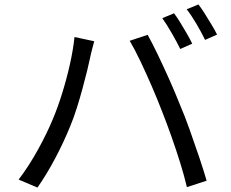

<svg xmlns="http://www.w3.org/2000/svg" viewBox="-20 -839 1040 866"><path d="M765 -779Q778 -762 793 -737.5Q808 -713 822.5 -688Q837 -663 847 -642L793 -618Q778 -649 755 -689Q732 -729 712 -757ZM875 -819Q889 -801 904.5 -776Q920 -751 935 -726.5Q950 -702 959 -683L905 -659Q889 -692 866.5 -730.5Q844 -769 822 -797ZM218 -301Q240 -353 260 -417Q280 -481 295 -547.5Q310 -614 316 -672L405 -653Q401 -637 395.5 -617Q390 -597 387 -581Q382 -557 373 -520Q364 -483 352 -439Q340 -395 326 -350.5Q312 -306 296 -268Q268 -199 229.5 -126Q191 -53 149 7L64 -29Q111 -91 151.5 -164.5Q192 -238 218 -301ZM710 -339Q690 -391 664.5 -450Q639 -509 613 -563.5Q587 -618 565 -655L646 -682Q666 -646 692 -592Q718 -538 744.5 -478.5Q771 -419 792 -366Q813 -317 835.5 -254Q858 -191 878.5 -130Q899 -69 912 -24L823 5Q811 -46 792.5 -105.5Q774 -165 752.5 -225.5Q731 -286 710 -339Z"/></svg>

Font: Chiron Sans HK TT
Style: Regular
Weight: 400
Designer: Ryoko NISHIZUKA 西塚涼子 (kana, bopomofo & ideographs); Paul D. Hunt (Latin, Greek & Cyrillic); Sandoll Communications 산돌커뮤니
Foundry: Adobe
Version: Version 2.022;hotconv 1.0.109;makeotfexe 2.5.65596